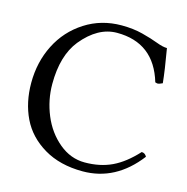

<svg xmlns="http://www.w3.org/2000/svg" viewBox="-118 -928 1023 1052"><g transform="rotate(15 393.5 -402.0)"><path d="M46 -384Q46 -502 95.5 -600Q145 -698 237 -757Q329 -816 444 -816Q510 -816 564 -802Q618 -788 654.5 -774Q691 -760 715 -760Q736 -639 743 -568Q725 -559 715 -559Q713 -559 711 -559.5Q709 -560 706.5 -561Q704 -562 702 -562Q640 -770 430 -770Q322 -770 232 -660Q159 -569 159 -408Q159 -317 194 -232.5Q229 -148 295 -93Q361 -38 441 -38Q528 -38 595.5 -70Q663 -102 729 -174Q748 -174 758 -155Q630 12 443 12Q314 12 222.5 -42.5Q131 -97 88.5 -185Q46 -273 46 -384Z"/></g></svg>

Font: Indiction Unicode
Style: Normal
Weight: 500
Version: Version 1.1